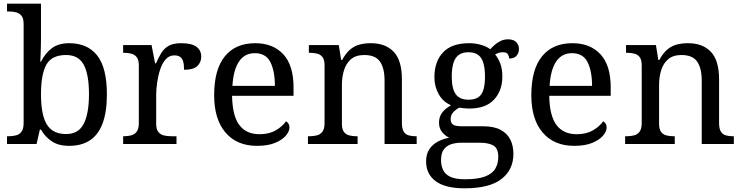

<svg xmlns="http://www.w3.org/2000/svg" viewBox="-20 -780 4023 1040"><path d="M355 10Q297 10 260.5 -14.5Q224 -39 202 -78H196L178 0H18V-42H26Q49 -42 67.5 -47Q86 -52 97 -67.5Q108 -83 108 -114V-650Q108 -680 96.5 -694.5Q85 -709 66.5 -713.5Q48 -718 26 -718H18V-760H202V-576Q202 -559 201.5 -532.5Q201 -506 200 -481.5Q199 -457 198 -446H202Q225 -492 261 -519Q297 -546 355 -546Q454 -546 506.5 -479.5Q559 -413 559 -269Q559 -173 535.5 -111Q512 -49 466.5 -19.5Q421 10 355 10ZM339 -54Q405 -54 433.5 -109.5Q462 -165 462 -270Q462 -377 433.5 -429.5Q405 -482 338 -482Q260 -482 231 -429.5Q202 -377 202 -269Q202 -200 214.5 -152Q227 -104 257 -79Q287 -54 339 -54Z M647 0V-42H650Q673 -42 691.5 -47Q710 -52 721 -67.5Q732 -83 732 -114V-426Q732 -456 720.5 -470.5Q709 -485 690.5 -489.5Q672 -494 650 -494H647V-536H801L820 -437H825Q838 -467 853 -492Q868 -517 893 -531.5Q918 -546 962 -546Q1017 -546 1043.5 -527Q1070 -508 1070 -473Q1070 -442 1048.5 -422Q1027 -402 977 -402Q977 -430 972 -447Q967 -464 955.5 -472Q944 -480 924 -480Q896 -480 877 -458Q858 -436 847 -402Q836 -368 831 -331.5Q826 -295 826 -266V-109Q826 -80 837.5 -65.5Q849 -51 867.5 -46.5Q886 -42 908 -42H936V0Z M1372 10Q1263 10 1201.5 -62Q1140 -134 1140 -264Q1140 -404 1198 -475Q1256 -546 1362 -546Q1459 -546 1514.5 -486Q1570 -426 1570 -307V-261H1237Q1239 -152 1276.5 -102.5Q1314 -53 1386 -53Q1438 -53 1474.5 -74.5Q1511 -96 1529 -123Q1536 -120 1542 -111Q1548 -102 1548 -89Q1548 -69 1529 -46Q1510 -23 1471 -6.5Q1432 10 1372 10ZM1469 -315Q1469 -395 1444.5 -443.5Q1420 -492 1360 -492Q1305 -492 1274.5 -446.5Q1244 -401 1239 -315Z M1648 0V-42H1656Q1679 -42 1697.5 -47Q1716 -52 1727 -67.5Q1738 -83 1738 -114V-426Q1738 -456 1727 -470.5Q1716 -485 1698 -489.5Q1680 -494 1658 -494H1653V-536H1815L1828 -455H1833Q1854 -493 1877.5 -512.5Q1901 -532 1929 -539Q1957 -546 1989 -546Q2068 -546 2112.5 -499.5Q2157 -453 2157 -350V-114Q2157 -83 2166.5 -67.5Q2176 -52 2193 -47Q2210 -42 2232 -42H2237V0H2063V-345Q2063 -410 2038.5 -446Q2014 -482 1953 -482Q1908 -482 1881.5 -459.5Q1855 -437 1843.5 -400Q1832 -363 1832 -320V-109Q1832 -80 1843 -65.5Q1854 -51 1872 -46.5Q1890 -42 1912 -42H1917V0Z M2496 240Q2392 240 2340 201.5Q2288 163 2288 94Q2288 55 2305.5 28.5Q2323 2 2351.5 -13Q2380 -28 2413 -34Q2393 -43 2375.5 -63.5Q2358 -84 2358 -116Q2358 -146 2373.5 -168Q2389 -190 2423 -210Q2380 -228 2356.5 -269.5Q2333 -311 2333 -361Q2333 -447 2380 -496.5Q2427 -546 2521 -546Q2557 -546 2589 -536Q2621 -526 2635 -513Q2645 -524 2659 -536.5Q2673 -549 2691.5 -558Q2710 -567 2732 -567Q2762 -567 2776.5 -551.5Q2791 -536 2791 -515Q2791 -494 2778.5 -478.5Q2766 -463 2738 -463Q2738 -474 2731.5 -485.5Q2725 -497 2705 -497Q2692 -497 2682 -494Q2672 -491 2662 -485Q2679 -464 2690 -435.5Q2701 -407 2701 -364Q2701 -290 2656.5 -241Q2612 -192 2521 -192Q2509 -192 2493.5 -193.5Q2478 -195 2468 -197Q2449 -187 2435 -172Q2421 -157 2421 -134Q2421 -116 2432.5 -106Q2444 -96 2483 -96H2596Q2656 -96 2692 -76.5Q2728 -57 2744.5 -23.5Q2761 10 2761 53Q2761 139 2696.5 189.5Q2632 240 2496 240ZM2498 191Q2570 191 2609 175.5Q2648 160 2663.5 132.5Q2679 105 2679 70Q2679 24 2653 8.5Q2627 -7 2577 -7H2479Q2451 -7 2426 0.5Q2401 8 2385 28Q2369 48 2369 88Q2369 117 2380 140.5Q2391 164 2419 177.5Q2447 191 2498 191ZM2518 -240Q2551 -240 2570.5 -253Q2590 -266 2598.5 -294Q2607 -322 2607 -365Q2607 -410 2598 -439.5Q2589 -469 2569.5 -483Q2550 -497 2517 -497Q2485 -497 2465 -482.5Q2445 -468 2436 -438.5Q2427 -409 2427 -364Q2427 -300 2448.5 -270Q2470 -240 2518 -240Z M3090 10Q2981 10 2919.5 -62Q2858 -134 2858 -264Q2858 -404 2916 -475Q2974 -546 3080 -546Q3177 -546 3232.5 -486Q3288 -426 3288 -307V-261H2955Q2957 -152 2994.5 -102.5Q3032 -53 3104 -53Q3156 -53 3192.5 -74.5Q3229 -96 3247 -123Q3254 -120 3260 -111Q3266 -102 3266 -89Q3266 -69 3247 -46Q3228 -23 3189 -6.5Q3150 10 3090 10ZM3187 -315Q3187 -395 3162.5 -443.5Q3138 -492 3078 -492Q3023 -492 2992.5 -446.5Q2962 -401 2957 -315Z M3366 0V-42H3374Q3397 -42 3415.5 -47Q3434 -52 3445 -67.5Q3456 -83 3456 -114V-426Q3456 -456 3445 -470.5Q3434 -485 3416 -489.5Q3398 -494 3376 -494H3371V-536H3533L3546 -455H3551Q3572 -493 3595.5 -512.5Q3619 -532 3647 -539Q3675 -546 3707 -546Q3786 -546 3830.5 -499.5Q3875 -453 3875 -350V-114Q3875 -83 3884.5 -67.5Q3894 -52 3911 -47Q3928 -42 3950 -42H3955V0H3781V-345Q3781 -410 3756.5 -446Q3732 -482 3671 -482Q3626 -482 3599.5 -459.5Q3573 -437 3561.5 -400Q3550 -363 3550 -320V-109Q3550 -80 3561 -65.5Q3572 -51 3590 -46.5Q3608 -42 3630 -42H3635V0Z"/></svg>

Font: Noto Serif Thai
Style: Regular
Weight: 400
Designer: Monotype Design Team
Foundry: Monotype Imaging Inc.
Version: Version 2.001